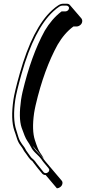

<svg xmlns="http://www.w3.org/2000/svg" viewBox="-20 -727 461 1030"><path d="M421 -611C422 -618 420 -624 416 -629L355 -700C351 -705 345 -707 338 -707H319C310 -707 301 -704 292 -698C283 -692 272 -684 259 -672C190 -609 132 -496 86 -333C67 -266 56 -219 52 -192C42 -122 43 -67 57 -26C60 -17 65 -4 70 13C75 30 82 43 90 53C98 63 103 72 106 78C109 84 114 90 120 98C126 106 130 113 134 118C136 120 137 122 139 124C141 127 144 130 147 132C150 135 153 137 156 140C157 141 158 143 159 145C166 154 174 165 183 176C192 187 200 196 207 205C212 210 218 212 225 212L285 283C292 283 299 280 305 275C311 270 314 264 315 257C316 251 314 245 310 241L250 170L249 169L223 138C220 134 215 128 209 120C207 117 205 114 202 111C197 105 190 98 182 90C178 86 174 82 171 78C165 70 159 63 155 55L216 126C210 114 203 103 195 92C187 81 178 58 167 24C156 -10 154 -58 163 -121C165 -134 168 -148 171 -162C201 -291 241 -400 289 -487C313 -528 341 -561 374 -585H391C398 -585 405 -588 411 -593C417 -598 420 -604 421 -611ZM350 -682C349 -678 348 -674 344 -671C340 -668 337 -666 332 -666H311L308 -664C274 -638 245 -604 220 -562C171 -473 132 -364 101 -234C98 -220 95 -206 93 -192C84 -128 84 -78 96 -42C108 -8 117 15 126 28C134 39 140 50 146 61C152 74 162 86 175 98C187 109 195 118 201 126C207 134 211 141 215 145L241 176V177C244 180 245 183 244 187C243 191 242 194 238 197C234 200 230 202 226 202C221 202 218 200 215 198C208 189 200 179 191 168C182 157 174 147 168 138C164 133 159 128 154 124C150 121 146 117 143 112C139 106 134 99 128 91C122 83 118 77 116 72C113 65 106 57 98 46C91 36 84 25 79 9C74 -8 70 -21 67 -30C54 -69 52 -123 62 -192C66 -218 77 -265 96 -332C142 -494 199 -604 265 -665C278 -677 288 -685 296 -690C303 -695 310 -697 317 -697H336C341 -697 344 -695 347 -692C350 -689 351 -686 350 -682Z"/></svg>

Font: AppleStorm
Style: ShdRgIta
Weight: 400
Foundry: Cannot Into Space Fonts
Version: Version 1.01